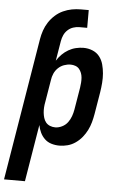

<svg xmlns="http://www.w3.org/2000/svg" viewBox="-95 -776 657 1034"><g transform="rotate(5 233.5 -259.0)"><path d="M-33 215 94 -554Q98 -578 106 -601.5Q114 -625 128 -646.5Q142 -668 161.5 -685.5Q181 -703 204 -713.5Q227 -724 251 -728.5Q275 -733 299 -733H342V-637H299Q283 -637 266.5 -631.5Q250 -626 237 -614Q224 -602 217 -586.5Q210 -571 207 -554L189 -446Q201 -465 216.5 -480.5Q232 -496 251 -507Q270 -518 291 -523Q312 -528 332 -528Q358 -528 381 -518.5Q404 -509 418.5 -490.5Q433 -472 439.5 -448Q446 -424 448 -399.5Q450 -375 448 -349Q446 -323 442 -298L422 -178Q418 -155 412 -133Q406 -111 395.5 -90Q385 -69 370 -50.5Q355 -32 335 -18Q315 -4 292.5 2Q270 8 248 8Q225 8 204 1.5Q183 -5 168 -19.5Q153 -34 144 -53Q135 -72 131 -93L80 215ZM217 -88Q235 -88 253.5 -97Q272 -106 284 -122Q296 -138 302.5 -156.5Q309 -175 312 -193L332 -313Q334 -327 335 -340.5Q336 -354 335 -367Q334 -380 329.5 -392Q325 -404 317 -413.5Q309 -423 296.5 -427.5Q284 -432 271 -432Q253 -432 235 -425.5Q217 -419 203 -405.5Q189 -392 181.5 -374.5Q174 -357 172 -340L152 -220Q149 -205 148 -190Q147 -175 148.5 -161Q150 -147 154 -133.5Q158 -120 166.5 -109.5Q175 -99 188.5 -93.5Q202 -88 217 -88Z"/></g></svg>

Font: Iosevka SS04
Style: Bold Italic
Weight: 700
Italic angle: -9°
Monospace: yes
Designer: Belleve Invis
Foundry: Belleve Invis
Version: Version 19.0.0; ttfautohint (v1.8.4)